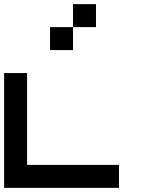

<svg xmlns="http://www.w3.org/2000/svg" viewBox="-20 -909 707 929"><path d="M0 0V-555.6H111.1V-111.1H555.6V0ZM444.4 -777.8H333.3V-888.9H444.4ZM333.3 -666.7H222.2V-777.8H333.3Z"/></svg>

Font: Pixeloid Mono
Style: Regular
Weight: 400
Monospace: yes
Designer: GGBotNet
Foundry: GGBotNet
Version: 0.5